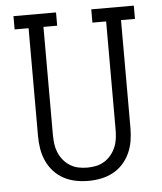

<svg xmlns="http://www.w3.org/2000/svg" viewBox="-53 -781 706 836"><g transform="rotate(-5 300.0 -363.5)"><path d="M300 8Q272 8 244.5 2.5Q217 -3 192.5 -16Q168 -29 149 -50Q130 -71 118.5 -96.5Q107 -122 102.5 -149.5Q98 -177 98 -205V-677H37V-735H223V-677H163V-205Q163 -185 165.5 -165.5Q168 -146 175.5 -128Q183 -110 195.5 -94.5Q208 -79 225 -68.5Q242 -58 261 -54Q280 -50 300 -50Q320 -50 339 -54Q358 -58 375 -68.5Q392 -79 404.5 -94.5Q417 -110 424.5 -128Q432 -146 434.5 -165.5Q437 -185 437 -205V-677H377V-735H563V-677H502V-205Q502 -177 497.5 -149.5Q493 -122 481.5 -96.5Q470 -71 451 -50Q432 -29 407.5 -16Q383 -3 355.5 2.5Q328 8 300 8Z"/></g></svg>

Font: Iosevka Etoile Light
Style: Regular
Weight: 300
Designer: Belleve Invis
Foundry: Belleve Invis
Version: Version 25.0.1; ttfautohint (v1.8.4)